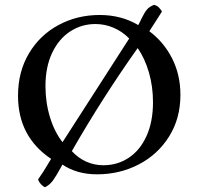

<svg xmlns="http://www.w3.org/2000/svg" viewBox="-20 -710 823 796"><path d="M651.4 -662.1Q648.9 -657.7 631.3 -630.4Q616.7 -608.9 599.1 -580.6Q659.7 -535.2 693.8 -467.3Q728 -399.4 728 -316.4Q728 -219.2 681.2 -144.3Q634.3 -69.3 555.2 -28.3Q476.1 12.7 382.3 12.7Q298.3 12.7 238.8 -27.8L231.9 -15.1Q212.9 20 199.5 38.3Q186 56.6 166.5 66.4Q157.7 62.5 149.9 54Q142.1 45.4 137.7 34.7Q148.9 16.6 159.2 2.4L191.9 -51.3Q54.7 -143.1 54.7 -313Q54.7 -412.6 100.1 -488.8Q145.5 -564.9 222.9 -606.4Q300.3 -647.9 393.1 -647.9Q482.9 -647.9 553.2 -606Q561 -620.1 566.9 -633.3Q578.6 -657.2 588.6 -669.7Q598.6 -682.1 618.7 -689.9Q631.3 -686.5 638.4 -679.4Q645.5 -672.4 651.4 -662.1ZM375.5 -610.4Q318.4 -610.4 271.2 -579.8Q224.1 -549.3 196.3 -491Q168.5 -432.6 168.5 -353Q168.5 -284.7 187.5 -223.1Q206.5 -161.6 239.3 -120.6L515.6 -550.3Q487.8 -579.1 451.4 -594.7Q415 -610.4 375.5 -610.4ZM408.7 -24.9Q467.3 -24.9 514.2 -56.2Q561 -87.4 587.6 -146.5Q614.3 -205.6 614.3 -286.1Q614.3 -351.6 597.4 -409.7Q580.6 -467.8 550.8 -510.7Q405.8 -306.6 277.8 -83.5Q304.2 -54.7 337.6 -39.8Q371.1 -24.9 408.7 -24.9Z"/></svg>

Font: Radley
Style: Regular
Weight: 400
Designer: Vernon Adams
Foundry: Vernon Adams
Version: Version 1.003; ttfautohint (v1.6)